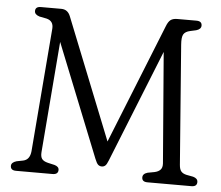

<svg xmlns="http://www.w3.org/2000/svg" viewBox="-51 -757 935 813"><g transform="rotate(5 417.0 -350.0)"><path d="M225 -19.5Q225 0 201 0H46Q22.5 0 22.5 -19Q22.5 -34 44.5 -40.5L72.5 -46Q100.5 -52 104 -88.5L146.5 -613Q149 -646 118.5 -653.5L88 -659.5Q67 -666 67 -681Q67 -700 90.5 -700H177Q205 -700 216 -671.5L421 -157.5L624.5 -665.5Q632 -685 642 -692.5Q652 -700 670.5 -700H751.5Q775 -700 775 -681Q775 -665.5 754 -659.5L729 -654Q708 -649.5 700.8 -637Q693.5 -624.5 696 -593L735 -85.5Q736.5 -66.5 743.8 -58Q751 -49.5 766 -46L795 -40.5Q815 -35 815 -19.5Q815 0 791.5 0H604.5Q581 0 581 -19Q581 -34.5 601.5 -40.5L631 -46Q647 -49.5 655.5 -58.5Q664 -67.5 663 -85L625 -556L433.5 -78Q427 -61 420.8 -55.5Q414.5 -50 406 -50Q397 -50 390.5 -55.5Q384 -61 376.5 -80L184.5 -560L146.5 -88.5Q145 -69 152 -59.5Q159 -50 177.5 -45.5L206 -39Q225 -33.5 225 -19.5Z"/></g></svg>

Font: Fraunces 72pt SuperSoft Light
Style: Regular
Weight: 300
Version: Version 1.000;[0bf87f6ff]